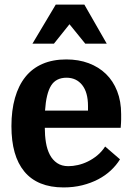

<svg xmlns="http://www.w3.org/2000/svg" viewBox="-20 -810 577 840"><path d="M176 -251H508Q510 -275 510 -287Q510 -299 510 -311Q510 -367 492.5 -411.5Q475 -456 443.5 -486.5Q412 -517 368 -533.5Q324 -550 270 -550Q211 -550 166 -530.5Q121 -511 91 -473.5Q61 -436 45.5 -381.5Q30 -327 30 -258Q30 -193 44 -143.5Q58 -94 86.5 -59.5Q115 -25 158 -7.5Q201 10 258 10Q302 10 340 0.5Q378 -9 409.5 -25.5Q441 -42 465 -64.5Q489 -87 505 -113L440 -169Q425 -146 405.5 -130Q386 -114 364.5 -103.5Q343 -93 321 -88Q299 -83 279 -83Q250 -83 230 -96.5Q210 -110 198 -133Q186 -156 181 -186.5Q176 -217 176 -251ZM271 -470Q314 -470 339.5 -438Q365 -406 365 -346V-326H177Q182 -401 203.5 -435.5Q225 -470 271 -470ZM447 -619 349 -790H224L122 -619H216L284 -704L353 -619Z"/></svg>

Font: GradeGX
Style: Regular
Weight: 100
Width: 1
Designer: Adam Twardoch
Foundry: Adam Twardoch
Version: Version 2.002; DEVELOPMENT